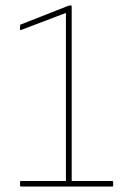

<svg xmlns="http://www.w3.org/2000/svg" viewBox="-20 -679 463 699"><path d="M56 0Q53 0 53 -3V-17Q53 -20 56 -20H220V-632L57 -570Q53 -568 53 -572V-585Q53 -589 56 -590L229 -658Q233 -659 235 -659H238Q241 -659 241 -656V-20H389Q392 -20 392 -17V-3Q392 0 389 0Z"/></svg>

Font: Sofia Sans Semi Condensed Thin
Style: Regular
Weight: 250
Version: Version 4.100